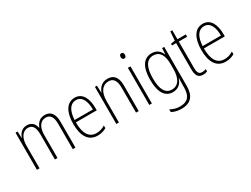

<svg xmlns="http://www.w3.org/2000/svg" viewBox="-71 -1428 3100 2371"><g transform="rotate(-30 1479.0 -242.5)"><path d="M497 -539C425 -539 385 -497 362 -436H359C347 -495 311 -539 242 -539C164 -539 130 -485 112 -436H109L105 -529H76V0H113V-323C113 -426 156 -505 238 -505C293 -505 332 -468 332 -355V0H369V-328C369 -441 417 -505 492 -505C548 -505 587 -465 587 -364V0H625V-367C625 -486 576 -539 497 -539Z M923 -539C805 -539 747 -427 747 -263C747 -98 807 10 939 10C988 10 1028 -2 1065 -23V-61C1021 -35 985 -24 941 -24C837 -24 784 -110 785 -267H1083V-300C1083 -428 1038 -539 923 -539ZM923 -505C1010 -505 1047 -415 1047 -300H786C793 -437 844 -505 923 -505Z M1390 -539C1307 -539 1262 -484 1243 -425H1241L1237 -529H1208V0H1245V-302C1245 -439 1303 -505 1386 -505C1451 -505 1489 -461 1489 -356V0H1527V-365C1527 -485 1478 -539 1390 -539Z M1698 -726C1675 -726 1667 -709 1667 -688C1667 -667 1677 -650 1697 -650C1718 -650 1728 -666 1728 -689C1728 -709 1720 -726 1698 -726ZM1715 -529H1678V0H1715Z M2020 -539C1900 -539 1842 -435 1842 -261C1842 -79 1905 10 2012 10C2088 10 2138 -36 2158 -105H2161C2159 -67 2158 -41 2158 -10V30C2158 149 2108 207 2001 207C1948 207 1905 193 1864 170V209C1902 229 1946 241 2001 241C2138 241 2196 165 2196 27V-529H2166L2161 -445H2157C2136 -497 2096 -539 2020 -539ZM2023 -505C2122 -505 2158 -422 2158 -308V-232C2158 -127 2123 -24 2017 -24C1927 -24 1880 -101 1880 -261C1880 -410 1922 -505 2023 -505Z M2448 -24C2399 -24 2385 -57 2385 -124V-496H2504V-529H2385V-657H2357L2347 -530L2288 -520V-496H2347V-124C2347 -36 2371 10 2442 10C2468 10 2487 5 2503 -2V-35C2489 -29 2469 -24 2448 -24Z M2749 -539C2631 -539 2573 -427 2573 -263C2573 -98 2633 10 2765 10C2814 10 2854 -2 2891 -23V-61C2847 -35 2811 -24 2767 -24C2663 -24 2610 -110 2611 -267H2909V-300C2909 -428 2864 -539 2749 -539ZM2749 -505C2836 -505 2873 -415 2873 -300H2612C2619 -437 2670 -505 2749 -505Z"/></g></svg>

Font: Noto Sans Devanagari UI Condensed ExtraLight
Style: Regular
Weight: 200
Width: 3
Designer: Jelle Bosma - Monotype Design Team
Foundry: Monotype Imaging Inc.
Version: Version 2.004